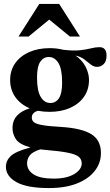

<svg xmlns="http://www.w3.org/2000/svg" viewBox="-20 -690 561 975"><path d="M231.5 -122Q200.5 -122 173 -127.5Q141.5 -118.5 141.5 -93Q141.5 -78.5 152.2 -69.5Q163 -60.5 194.5 -54.8Q226 -49 289 -45.5Q394.5 -39 443.5 -8.8Q492.5 21.5 492.5 86.5Q493 136.5 462 177Q431 217.5 372 241.2Q313 265 228.5 265Q117.5 265 63.8 235Q10 205 10 157Q10 125.5 35 102Q60 78.5 135 58.5Q78 43.5 60.2 16Q42.5 -11.5 43.5 -44Q45.5 -113.5 131 -140Q83.5 -160 57.5 -197.5Q31.5 -235 31.5 -283.5Q31.5 -332.5 57.2 -369Q83 -405.5 128.2 -425.5Q173.5 -445.5 232.5 -445.5Q268.5 -445.5 299.5 -437.5Q352 -431 385.5 -434.8Q419 -438.5 441.8 -444.5Q464.5 -450.5 485 -450.5Q521 -450.5 521 -408Q521 -378 506.2 -364.2Q491.5 -350.5 473.5 -350.5Q456 -350.5 441.2 -362.2Q426.5 -374 408.5 -388Q390.5 -402 363.5 -408Q398 -384 415 -350.2Q432 -316.5 432 -284.5Q432 -235 406.5 -198.5Q381 -162 335.8 -142Q290.5 -122 231.5 -122ZM235.5 -167Q263.5 -167 279.5 -191.2Q295.5 -215.5 295.5 -271Q295.5 -339 276.8 -369.8Q258 -400.5 228 -400.5Q200.5 -400.5 184.2 -376.2Q168 -352 168 -297Q168 -228.5 186.8 -197.8Q205.5 -167 235.5 -167ZM117.5 139Q117.5 174.5 151 195.8Q184.5 217 252.5 217Q318.5 217 356.8 194Q395 171 395 139.5Q395 119 379.8 106.2Q364.5 93.5 325 85.5Q285.5 77.5 213.5 71.5Q198.5 70 184.5 68.5Q144 81.5 130.8 99.5Q117.5 117.5 117.5 139ZM74 -504.5 179.5 -670H280.5L386 -504.5H335L230 -590.5L125 -504.5Z"/></svg>

Font: Newsreader 16pt
Style: Bold
Weight: 700
Designer: Hugues Gentile
Foundry: Production Type
Version: Version 1.003; ttfautohint (v1.8.3)